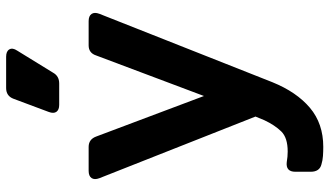

<svg xmlns="http://www.w3.org/2000/svg" viewBox="-244 -609 1074 626"><g transform="rotate(-90 293.0 -296.0)"><path d="M127 221Q112 221 97.5 220Q83 219 70 215Q46 209 46 180V130Q46 98 78 102Q95 105 112 105Q157 105 177.5 84Q198 63 214 29L226 0L25 -509Q19 -525 25.5 -534.5Q32 -544 49 -544H127Q152 -544 161 -519L293 -168L425 -519Q433 -544 458 -544H537Q554 -544 560.5 -534.5Q567 -525 561 -509L338 55Q306 134 254.5 177.5Q203 221 127 221ZM264 -640Q248 -640 241.5 -649Q235 -658 241 -674L284 -789Q293 -813 319 -813H421Q439 -813 445 -802.5Q451 -792 441 -777L369 -660Q358 -640 334 -640Z"/></g></svg>

Font: Pitagon Sans Text
Style: Bold
Weight: 700
Designer: Travis Tran
Foundry: Pitagon
Version: Version 1.001; ttfautohint (v1.8.4.7-5d5b);gftools[0.9.26]